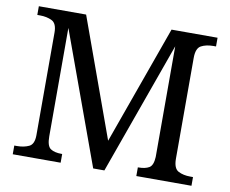

<svg xmlns="http://www.w3.org/2000/svg" viewBox="-78 -813 1094 912"><g transform="rotate(10 469.0 -357.0)"><path d="M38 0V-42H51Q84 -42 108.5 -53.5Q133 -65 133 -109V-604Q133 -648 108.5 -660Q84 -672 51 -672H38V-714H266L473 -142L678 -714H900V-672H887Q853 -672 829 -659.5Q805 -647 805 -600V-114Q805 -67 829 -54.5Q853 -42 887 -42H900V0H634V-42H637Q669 -42 688 -53Q707 -64 709 -105V-639L480 0H426L194 -637V-114Q194 -67 213 -54.5Q232 -42 266 -42H269V0Z"/></g></svg>

Font: Noto Serif Vithkuqi
Style: Regular
Weight: 400
Version: Version 1.005